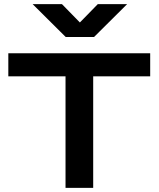

<svg xmlns="http://www.w3.org/2000/svg" viewBox="-20 -903 762 923"><path d="M20 -647H702V-536H20ZM295 -550H428V0H295ZM405 -753H323L450 -883H591L432 -725H296L137 -883H278Z"/></svg>

Font: Syne
Style: Bold
Weight: 700
Designer: Lucas Descroix
Foundry: Bonjour Monde
Version: Version 2.200